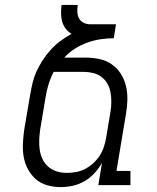

<svg xmlns="http://www.w3.org/2000/svg" viewBox="-20 -755 640 783"><path d="M228 8Q199 8 172.5 0.5Q146 -7 126.5 -24Q107 -41 94 -65Q81 -89 76.5 -116Q72 -143 73.5 -171Q75 -199 79 -228L103 -368Q107 -392 112.5 -415.5Q118 -439 128 -462Q139 -486 153.5 -508.5Q168 -531 186 -551Q204 -571 226 -587.5Q248 -604 272 -617Q258 -625 248 -638Q238 -651 233.5 -667Q229 -683 229 -700.5Q229 -718 231 -735H297Q295 -721 295.5 -706.5Q296 -692 302 -680.5Q308 -669 320.5 -662.5Q333 -656 347 -656H453L444 -599Q417 -599 390.5 -595Q364 -591 337 -581.5Q310 -572 285.5 -556.5Q261 -541 242 -520H330Q359 -520 386.5 -514Q414 -508 436 -492.5Q458 -477 472.5 -454.5Q487 -432 493.5 -405Q500 -378 499.5 -349.5Q499 -321 494 -292L455 -58H512V0H381L396 -91Q383 -68 365 -48.5Q347 -29 324.5 -16Q302 -3 277 2.5Q252 8 228 8ZM252 -50Q271 -50 290.5 -53.5Q310 -57 328 -66.5Q346 -76 361 -90Q376 -104 387 -121Q398 -138 404 -157Q410 -176 413 -194L431 -302Q434 -321 434 -341Q434 -361 430.5 -379.5Q427 -398 417.5 -414.5Q408 -431 393 -442Q378 -453 359 -457.5Q340 -462 320 -462H199Q186 -437 178 -411Q170 -385 166 -359L144 -228Q141 -207 140 -185.5Q139 -164 142 -144Q145 -124 153.5 -106Q162 -88 177 -75Q192 -62 211.5 -56Q231 -50 252 -50Z"/></svg>

Font: Iosevka HT Light Extended
Style: Italic
Weight: 300
Width: 7
Italic angle: -9°
Monospace: yes
Designer: Belleve Invis
Foundry: Belleve Invis
Version: Version 32.3.0; ttfautohint (v1.8.4)